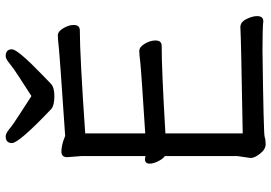

<svg xmlns="http://www.w3.org/2000/svg" viewBox="-160 -782 958 678"><g transform="rotate(-90 319.0 -443.0)"><path d="M148.9 16.1Q130.9 16.1 115.5 -3.4Q100.1 -22.9 100.1 -37.1L106.9 -84V-339.8Q97.2 -346.2 88.6 -363.5Q80.1 -380.9 80.1 -393.1Q80.1 -410.2 96.2 -410.2L106.9 -408.2V-633.8L103 -685.1Q103 -705.1 123 -705.1Q138.2 -705.1 158.2 -699.2L178.2 -691.9Q460 -710.9 495.1 -714.8Q521 -717.8 533.2 -717.8Q546.9 -717.8 558.3 -698.5Q569.8 -679.2 569.8 -662.1Q569.8 -640.1 550.8 -640.1Q462.9 -640.1 187 -621.1V-409.2Q403.8 -422.9 439.9 -426.8Q465.8 -430.2 478 -430.2Q492.2 -430.2 503.7 -410.6Q515.1 -391.1 515.1 -373Q515.1 -351.1 496.1 -351.1Q411.1 -351.1 187 -337.9V-64.9Q529.8 -70.8 562 -73.2Q580.1 -73.2 590.6 -52Q601.1 -30.8 601.1 -14.2Q601.1 7.8 583 7.8Q559.1 4.9 480 4.9Q186 8.8 175 12.5Q164.1 16.1 148.9 16.1ZM318.8 -730Q287.1 -730 273.9 -740.2Q152.8 -855 152.8 -879.9Q152.8 -901.9 176.8 -901.9Q187 -901.9 203.1 -888.4Q219.2 -875 253.2 -853.5Q287.1 -832 318.8 -811Q351.1 -832 384.5 -853.5Q418 -875 434.1 -888.4Q450.2 -901.9 460 -901.9Q483.9 -901.9 483.9 -879.9Q483.9 -859.9 396 -774.9Q376 -755.9 363 -742.9Q350.1 -730 318.8 -730Z"/></g></svg>

Font: LXGW WenKai Screen
Style: Regular
Weight: 400
Designer: LXGW / Fontworks Inc.
Foundry: LXGW / Fontworks Inc.
Version: Version 1.510;January 18,2025